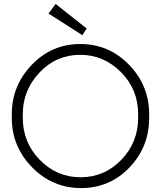

<svg xmlns="http://www.w3.org/2000/svg" viewBox="-20 -930 849 977"><path d="M421 -785 399 -751 227 -861 263 -910ZM40 -330V-349Q40 -494 141.5 -600Q243 -706 389 -706Q534 -706 636.5 -600.5Q739 -495 739 -349V-330Q739 -182 638.5 -77.5Q538 27 393 27Q247 27 143.5 -78.5Q40 -184 40 -330ZM683 -330V-349Q683 -475 595.5 -563Q508 -651 388 -651Q266 -651 181 -561Q96 -471 96 -349V-330Q96 -205 182.5 -116.5Q269 -28 390 -28Q512 -28 597.5 -117Q683 -206 683 -330Z"/></svg>

Font: Bellota
Style: Regular
Weight: 400
Designer: Kemie Guaida
Foundry: Kemie Guaida
Version: Version 1.000;PS 002.000;hotconv 1.0.70;makeotf.lib2.5.58329